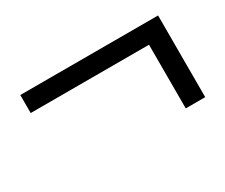

<svg xmlns="http://www.w3.org/2000/svg" viewBox="-61 -545 671 572"><g transform="rotate(-30 274.5 -258.5)"><path d="M445 -118H512V-399H38V-337H445Z"/></g></svg>

Font: Noto Sans JP DemiLight
Style: Regular
Weight: 350
Designer: Ryoko NISHIZUKA 西塚涼子 (kana, bopomofo & ideographs); Paul D. Hunt (Latin, Greek & Cyrillic); Sandoll Communications 산돌커뮤니
Foundry: Adobe
Version: Version 2.004;hotconv 1.0.118;makeotfexe 2.5.65603